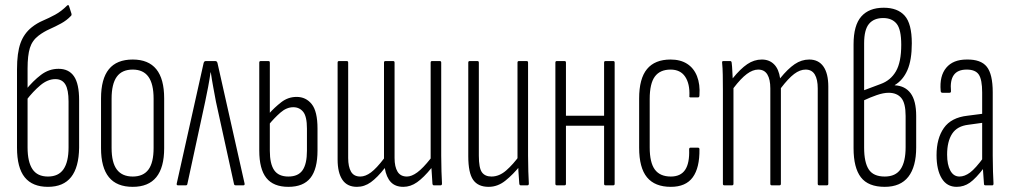

<svg xmlns="http://www.w3.org/2000/svg" viewBox="-20 -719 3925 745"><path d="M166 6Q106 6 76 -31Q46 -68 46 -146V-450Q46 -514 59.5 -551.5Q73 -589 103 -613Q123 -629 146.5 -639Q170 -649 194 -662Q218 -675 241 -698Q244 -700 245.5 -699Q247 -698 248 -695L257 -667Q259 -660 255 -657Q239 -640 217 -628Q195 -616 172.5 -606Q150 -596 130 -581Q105 -562 96 -533Q87 -504 87 -453V-147Q87 -91 106 -62.5Q125 -34 166 -34Q207 -34 226.5 -62.5Q246 -91 246 -147V-325Q246 -371 233.5 -391.5Q221 -412 195 -412Q165 -412 136.5 -388Q108 -364 82 -330L79 -369Q108 -405 139 -428.5Q170 -452 207 -452Q247 -452 267 -423Q287 -394 287 -330V-146Q286 -70 256 -32Q226 6 166 6Z M495 6Q433 6 402.5 -31.5Q372 -69 372 -144V-337Q372 -413 402.5 -450.5Q433 -488 495 -488Q556 -488 586.5 -450.5Q617 -413 617 -337V-144Q617 -69 586.5 -31.5Q556 6 495 6ZM495 -34Q536 -34 556 -61Q576 -88 576 -145V-336Q576 -393 556 -421Q536 -449 495 -449Q453 -449 433 -421Q413 -393 413 -336V-145Q413 -88 433.5 -61Q454 -34 495 -34Z M670 0Q664 0 666 -8L770 -474Q772 -482 778 -482H816Q822 -482 824 -474L929 -7Q930 0 925 0H894Q889 0 888 -5L818 -324Q813 -351 807.5 -380.5Q802 -410 798 -438H797Q793 -410 787.5 -381Q782 -352 776 -324L707 -5Q706 0 702 0Z M1099 6Q1041 6 1013.5 -28.5Q986 -63 986 -135V-476Q986 -482 991 -482H1022Q1027 -482 1027 -476V-134Q1027 -83 1044 -58.5Q1061 -34 1099 -34Q1137 -34 1154 -58.5Q1171 -83 1171 -134V-220Q1171 -267 1156.5 -285Q1142 -303 1118 -303Q1092 -303 1068 -282Q1044 -261 1022 -234V-276Q1045 -302 1071.5 -322.5Q1098 -343 1131 -343Q1167 -343 1189.5 -315Q1212 -287 1212 -220V-135Q1212 -63 1184.5 -28.5Q1157 6 1099 6Z M1365 6Q1327 6 1308.5 -21.5Q1290 -49 1290 -100V-476Q1290 -482 1295 -482H1326Q1331 -482 1331 -476V-106Q1331 -72 1342 -53Q1353 -34 1378 -34Q1398 -34 1419.5 -50Q1441 -66 1470 -104V-476Q1470 -482 1475 -482H1506Q1511 -482 1511 -476V-106Q1511 -72 1522.5 -53Q1534 -34 1559 -34Q1577 -34 1599 -50Q1621 -66 1651 -104V-476Q1651 -482 1656 -482H1687Q1692 -482 1692 -476V-115Q1692 -81 1693 -54Q1694 -27 1695 -7Q1695 0 1690 0H1663Q1659 0 1658 -6Q1657 -21 1656 -37Q1655 -53 1654 -67Q1624 -30 1598.5 -12Q1573 6 1545 6Q1514 6 1496.5 -12.5Q1479 -31 1473 -67Q1444 -30 1419 -12Q1394 6 1365 6Z M1876 6Q1835 6 1816 -21Q1797 -48 1797 -113V-476Q1797 -482 1802 -482H1833Q1838 -482 1838 -476V-115Q1838 -67 1850 -50.5Q1862 -34 1887 -34Q1917 -34 1944 -57.5Q1971 -81 1997 -117L2000 -78Q1971 -42 1941 -18Q1911 6 1876 6ZM2000 0Q1996 0 1995 -6Q1993 -29 1991.5 -55.5Q1990 -82 1990 -97L1988 -101V-476Q1988 -482 1993 -482H2024Q2029 -482 2029 -476V-115Q2029 -81 2030 -54Q2031 -27 2032 -7Q2032 0 2027 0Z M2329 0Q2324 0 2324 -6V-476Q2324 -482 2329 -482H2360Q2365 -482 2365 -476V-6Q2365 0 2360 0ZM2140 0Q2135 0 2135 -6V-476Q2135 -482 2140 -482H2171Q2176 -482 2176 -476V-6Q2176 0 2171 0ZM2171 -231V-270H2333V-231Z M2583 6Q2521 6 2490.5 -31Q2460 -68 2460 -146V-337Q2460 -414 2490.5 -451Q2521 -488 2582 -488Q2620 -488 2646 -471.5Q2672 -455 2684.5 -423.5Q2697 -392 2694 -349Q2694 -341 2688 -341H2659Q2657 -341 2655.5 -342.5Q2654 -344 2655 -347Q2657 -394 2638.5 -421.5Q2620 -449 2582 -449Q2541 -449 2521 -422Q2501 -395 2501 -335V-147Q2501 -88 2521 -61Q2541 -34 2583 -34Q2621 -34 2638.5 -60Q2656 -86 2654 -139Q2654 -146 2659 -146H2688Q2694 -146 2694 -140Q2695 -68 2668 -31Q2641 6 2583 6Z M2790 0Q2785 0 2785 -6V-367Q2785 -401 2784.5 -428.5Q2784 -456 2782 -475Q2781 -482 2786 -482H2814Q2818 -482 2819 -476Q2821 -460 2821.5 -444.5Q2822 -429 2823 -415Q2853 -452 2879.5 -470Q2906 -488 2936 -488Q2965 -488 2983.5 -469.5Q3002 -451 3007 -415Q3037 -452 3063.5 -470Q3090 -488 3120 -488Q3156 -488 3175 -461Q3194 -434 3194 -383V-6Q3194 0 3189 0H3158Q3153 0 3153 -6V-376Q3153 -411 3141.5 -430Q3130 -449 3106 -449Q3084 -449 3061.5 -432Q3039 -415 3010 -377V-6Q3010 0 3005 0H2974Q2969 0 2969 -6V-376Q2969 -411 2957.5 -430Q2946 -449 2922 -449Q2901 -449 2878 -432Q2855 -415 2826 -377V-6Q2826 0 2821 0Z M3413 6Q3349 6 3320.5 -31Q3292 -68 3292 -144V-547Q3292 -621 3322 -655Q3352 -689 3409 -689Q3463 -689 3490.5 -658Q3518 -627 3518 -551Q3518 -486 3501 -447Q3484 -408 3452 -389V-388Q3492 -386 3513.5 -357Q3535 -328 3535 -269V-147Q3535 -72 3504.5 -33Q3474 6 3413 6ZM3413 -34Q3455 -34 3474.5 -62.5Q3494 -91 3494 -148V-269Q3494 -319 3477 -339Q3460 -359 3428 -359Q3408 -359 3382 -350Q3356 -341 3333 -330V-146Q3333 -89 3351 -61.5Q3369 -34 3413 -34ZM3333 -369 3397 -393Q3436 -407 3456.5 -442.5Q3477 -478 3477 -545Q3477 -605 3459 -627Q3441 -649 3407 -649Q3371 -649 3352 -626.5Q3333 -604 3333 -551Z M3803 0Q3798 0 3798 -6Q3796 -29 3794.5 -55Q3793 -81 3793 -97L3791 -100V-360Q3791 -410 3778 -429.5Q3765 -449 3731 -449Q3696 -449 3681 -428Q3666 -407 3670 -365Q3670 -359 3664 -359H3637Q3630 -359 3630 -367Q3625 -424 3651.5 -456Q3678 -488 3731 -488Q3786 -489 3809 -460Q3832 -431 3832 -361V-115Q3832 -81 3833 -53.5Q3834 -26 3835 -7Q3835 0 3831 0ZM3692 6Q3654 6 3634 -27Q3614 -60 3614 -117Q3614 -182 3642.5 -222.5Q3671 -263 3734 -270L3796 -278V-243L3738 -235Q3694 -230 3674.5 -200Q3655 -170 3655 -119Q3655 -80 3667.5 -57Q3680 -34 3703 -34Q3723 -34 3744 -49.5Q3765 -65 3798 -110L3799 -69Q3766 -26 3743 -10Q3720 6 3692 6Z"/></svg>

Font: Sofia Sans Extra Condensed Light
Style: Regular
Weight: 300
Designer: Botio Nikoltchev, Ani Petrova
Foundry: lettersoup
Version: Version 4.101